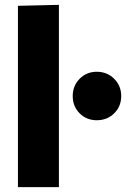

<svg xmlns="http://www.w3.org/2000/svg" viewBox="-20 -772 531 792"><path d="M54 -748 223 -752V0H54ZM379 -276Q337 -276 308.5 -304.5Q280 -333 280 -376Q280 -418 308.5 -447Q337 -476 379 -476Q422 -476 451 -447Q480 -418 480 -376Q480 -333 451 -304.5Q422 -276 379 -276Z"/></svg>

Font: Murecho
Style: Bold
Weight: 700
Designer: Neil Summerour
Foundry: Positype
Version: Version 1.010; ttfautohint (v1.8.3)